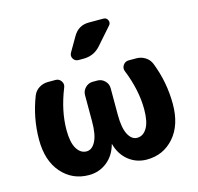

<svg xmlns="http://www.w3.org/2000/svg" viewBox="-111 -885 1044 1012"><g transform="rotate(-15 411.0 -378.5)"><path d="M459 -767H539Q556 -767 562.5 -751.5Q569 -736 558 -724L477 -632Q440 -590 383 -590H356Q337 -590 327.5 -606Q318 -622 328 -639L374 -718Q403 -767 459 -767ZM253 10Q163 10 104.5 -56.5Q46 -123 46 -238Q46 -357 90 -469Q100 -493 122 -506.5Q144 -520 170 -520H212Q231 -520 242 -503.5Q253 -487 245 -469Q199 -354 199 -250Q199 -182 219.5 -148Q240 -114 273 -114Q303 -114 322 -150.5Q341 -187 341 -258V-403Q341 -426 358 -443Q375 -460 398 -460H424Q447 -460 464 -443Q481 -426 481 -403V-258Q481 -186 500 -150Q519 -114 549 -114Q582 -114 602.5 -148Q623 -182 623 -250Q623 -354 577 -469Q569 -487 580 -503.5Q591 -520 610 -520H652Q678 -520 700 -506.5Q722 -493 732 -469Q776 -357 776 -238Q776 -123 717.5 -56.5Q659 10 569 10Q513 10 470.5 -23.5Q428 -57 412 -115Q412 -117 411 -117Q410 -117 410 -115Q394 -57 351.5 -23.5Q309 10 253 10Z"/></g></svg>

Font: Rounded Mplus 1c ExtraBold
Style: Regular
Weight: 800
Version: Version 1.059.20150529